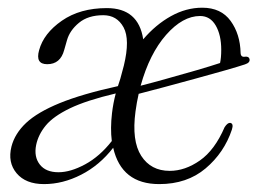

<svg xmlns="http://www.w3.org/2000/svg" viewBox="-20 -456 652 486"><path d="M9 -85Q17.5 -118 46.2 -145Q75 -172 131.2 -195Q187.5 -218 278.5 -238Q281.5 -247.5 284.5 -256.5L293.5 -290Q309.5 -356 292.8 -386.8Q276 -417.5 241.5 -417.5Q203 -417.5 179.8 -398.2Q156.5 -379 149.5 -354L142.5 -329.5Q133 -293.5 99.5 -293.5Q69 -293.5 79 -329Q90.5 -371.5 136.5 -403.5Q182.5 -435.5 250.5 -435.5Q330.5 -435.5 342.5 -356.5Q374 -393.5 412.5 -415Q451 -436.5 492 -436.5Q539.5 -436.5 563.8 -403Q588 -369.5 589 -322Q589.5 -310.5 600.5 -312.5Q609.5 -313.5 611.5 -307Q614 -297.5 600 -293Q583.5 -287.5 549.5 -277.8Q515.5 -268 474.2 -256.8Q433 -245.5 394.5 -235.2Q356 -225 331 -218.5Q326 -196.5 323 -174Q313 -99.5 337.5 -61.5Q362 -23.5 409.5 -23.5Q448.5 -23.5 486 -49.8Q523.5 -76 548.5 -134Q556 -145.5 562.5 -145Q572 -143.5 567 -128Q547.5 -69.5 500.5 -29.8Q453.5 10 383 10Q287.5 10 266.5 -82Q232 -37.5 185.5 -13.8Q139 10 91.5 10Q45 10 22 -17.5Q-1 -45 9 -85ZM486.5 -415.5Q442.5 -415.5 400.5 -367.8Q358.5 -320 336 -239Q363.5 -246 402 -256.8Q440.5 -267.5 477.5 -278.2Q514.5 -289 537 -296.5Q540 -309.5 540 -330Q540 -367.5 526 -391.5Q512 -415.5 486.5 -415.5ZM263.5 -169.5Q266.5 -195 273 -219.5Q199 -202 157 -181.8Q115 -161.5 96 -138.5Q77 -115.5 71.5 -89Q65.5 -59 80.8 -39.5Q96 -20 128 -20Q158.5 -20 195.5 -40Q232.5 -60 263 -99Q259 -131 263.5 -169.5Z"/></svg>

Font: Fraunces 144pt Soft Light
Style: Italic
Weight: 300
Italic angle: -16°
Version: Version 1.000;[b76b70a41]